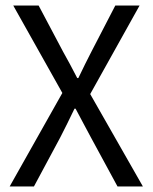

<svg xmlns="http://www.w3.org/2000/svg" viewBox="-20 -676 553 696"><path d="M15 0 206 -339 28 -656H120L209 -488Q222 -465 233.5 -443.5Q245 -422 260 -393H264Q278 -422 288.5 -443.5Q299 -465 311 -488L398 -656H486L307 -335L498 0H406L310 -177Q297 -201 283.5 -226.5Q270 -252 254 -282H250Q236 -252 223 -226.5Q210 -201 198 -177L103 0Z"/></svg>

Font: TypoPRO Source Sans Pro
Style: Regular
Weight: 400
Designer: Paul D. Hunt
Foundry: Adobe Systems Incorporated
Version: Version 2.020;PS 2.000;hotconv 1.0.86;makeotf.lib2.5.63406